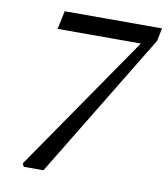

<svg xmlns="http://www.w3.org/2000/svg" viewBox="-75 -711 678 775"><g transform="rotate(10 263.5 -323.5)"><path d="M74 0 68 -13 465 -589V-572H112L128 -647H527L516 -594L155 0Z"/></g></svg>

Font: Source Serif 4 18pt
Style: Italic
Weight: 400
Italic angle: -12°
Designer: Frank Grießhammer
Foundry: Adobe Systems Incorporated
Version: Version 4.004;hotconv 1.0.116;makeotfexe 2.5.65601